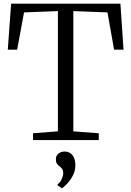

<svg xmlns="http://www.w3.org/2000/svg" viewBox="-20 -763 716 1046"><path d="M295.5 -47.5V-702.5L111 -695.5L73.5 -492.5H22.5L40.5 -743H636L653 -492.5H601.5L565.5 -695.5L379.5 -702.5V-47.5L518 -37V0H160V-37ZM390.5 137.5Q390.5 169.5 375.5 196.2Q360.5 223 343.2 240.5Q326 258 318 262.5H317L293.5 246.5V241Q308 231.5 316.2 212.8Q324.5 194 324.5 180Q324.5 166.5 318.8 157.8Q313 149 303.5 142.5Q296 137 290.2 129Q284.5 121 284.5 106Q284.5 89.5 292.2 80Q300 70.5 310.8 66.5Q321.5 62.5 330 62.5H332.5Q359 62.5 374.8 82.2Q390.5 102 390.5 137.5Z"/></svg>

Font: Merriweather 48pt Light
Style: Regular
Weight: 300
Version: Version 2.100